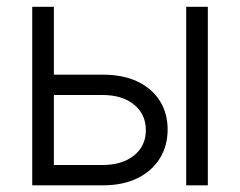

<svg xmlns="http://www.w3.org/2000/svg" viewBox="-20 -556 721 576"><path d="M129.9 -332H288.6Q349.1 -332 392.6 -311.3Q436 -290.5 459.5 -253.4Q482.9 -216.3 482.9 -167.5Q482.9 -118.7 459.5 -80.8Q436 -43 392.6 -21.5Q349.1 0 288.6 0H76.7V-535.6H141.6V-61H287.6Q346.7 -61 382.1 -89.6Q417.5 -118.2 417.5 -165.5Q417.5 -213.4 382.1 -242.2Q346.7 -271 287.6 -271H129.9ZM538.6 0V-535.6H603.5V0Z"/></svg>

Font: Inter 20pt Light
Style: Regular
Weight: 300
Version: Version 4.001;git-66647c0bb